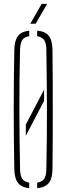

<svg xmlns="http://www.w3.org/2000/svg" viewBox="-20 -962 342 986"><path d="M112.5 -264.5V-322L206.5 -502V-444.5ZM130 4.5Q89.5 0 72 -23.2Q54.5 -46.5 53.5 -93.5Q52 -175 51.2 -250.5Q50.5 -326 50.5 -399.8Q50.5 -473.5 51.2 -548.8Q52 -624 53.5 -705.5Q54.5 -753.5 72 -776.8Q89.5 -800 130 -804.5V-776Q105 -772.5 94.5 -756.8Q84 -741 83 -708Q81 -628 80.2 -552.8Q79.5 -477.5 79.5 -403Q79.5 -328.5 80.5 -251.5Q81.5 -174.5 83 -91.5Q84 -59 94.5 -43.5Q105 -28 130 -24ZM171 4.5V-24Q196 -28 206.8 -43.5Q217.5 -59 218 -91.5Q220 -174.5 220.5 -251.5Q221 -328.5 221 -403Q221 -477.5 220 -552.8Q219 -628 218 -708Q217.5 -741 206.8 -756.2Q196 -771.5 171 -776V-804.5Q213 -801 231 -777.5Q249 -754 249.5 -705.5Q250.5 -624 250.8 -548.5Q251 -473 251 -399.5Q251 -326 250.8 -250.5Q250.5 -175 249.5 -93.5Q249 -46 231 -22.8Q213 0.5 171 4.5ZM135.5 -840 194 -942H222L163 -840Z"/></svg>

Font: Big Shoulders Stencil Display Thin ExtraLight
Style: Regular
Weight: 250
Version: Version 2.001